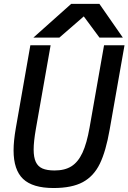

<svg xmlns="http://www.w3.org/2000/svg" viewBox="-20 -960 662 990"><path d="M50 -184.5Q50 -233 61.5 -299L136.5 -726.5H241L165 -295.5Q153.5 -229.5 153.5 -189Q153.5 -149 164.5 -125.2Q175.5 -101.5 199 -91.2Q222.5 -81 261.5 -81Q314 -81 348.2 -102.5Q382.5 -124 405 -172Q427.5 -220 442 -303L516.5 -726.5H622L545.5 -292Q526 -180 494.8 -115.8Q463.5 -51.5 407.2 -21Q351 9.5 256 9.5Q148.5 9.5 99.2 -37.2Q50 -84 50 -184.5ZM347 -940H492.5L613.5 -766H493L412 -875.5L286 -766H152Z"/></svg>

Font: JuliaMono MediumItalic
Style: Regular
Weight: 500
Italic angle: -9°
Monospace: yes
Designer: cormullion
Foundry: corm
Version: Version 0.049; ttfautohint (v1.8.4)